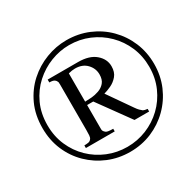

<svg xmlns="http://www.w3.org/2000/svg" viewBox="-155 -882 1100 1075"><g transform="rotate(-30 395.5 -344.5)"><path d="M395.5 16.1Q320.8 16.1 255.6 -11Q190.4 -38.1 140.6 -86.7Q90.8 -135.3 62.7 -200.9Q34.7 -266.6 34.7 -344.2Q34.7 -428.7 65.4 -495.4Q96.2 -562 147.9 -608.6Q199.7 -655.3 264.2 -679.9Q328.6 -704.6 395.5 -704.6Q471.7 -704.6 537.4 -677Q603 -649.4 652.1 -600.1Q701.2 -550.8 728.8 -485.4Q756.3 -419.9 756.3 -344.2Q756.3 -268.1 728.3 -202.6Q700.2 -137.2 650.4 -87.9Q600.6 -38.6 535.4 -11.2Q470.2 16.1 395.5 16.1ZM395.5 -16.1Q460.9 -16.1 520.3 -40.3Q579.6 -64.5 625.5 -108.4Q671.4 -152.3 698 -212.4Q724.6 -272.5 724.6 -344.2Q724.6 -413.6 699 -473.4Q673.3 -533.2 627.9 -578.1Q582.5 -623 522.9 -648.2Q463.4 -673.3 395.5 -673.3Q335 -673.3 276.4 -650.6Q217.8 -627.9 170.4 -585Q123 -542 95 -481.2Q66.9 -420.4 66.9 -344.2Q66.9 -273.4 93 -213.4Q119.1 -153.3 164.6 -109.1Q210 -64.9 269.5 -40.5Q329.1 -16.1 395.5 -16.1ZM189.5 -127V-144Q202.1 -144 214.4 -145.8Q226.6 -147.5 233.9 -157.2Q240.2 -164.6 241.2 -179Q242.2 -193.4 242.2 -212.9V-478Q242.2 -497.6 242.2 -508.8Q242.2 -520 241.2 -523.4Q239.3 -528.3 236.1 -533Q232.9 -537.6 227.5 -541Q218.8 -547.4 195.8 -547.4V-565.9H392.1Q464.8 -565.9 503.9 -532.2Q543 -498.5 543 -452.1Q543 -414.1 523.4 -391.1Q503.9 -368.2 477.8 -356.2Q451.7 -344.2 431.6 -338.9L536.6 -188Q546.9 -172.9 555.2 -164.6Q563.5 -156.2 571.3 -150.4Q580.6 -145.5 598.6 -144V-127H503.9L355.5 -332H315.9V-174.8Q315.9 -166.5 321 -160.4Q326.2 -154.3 331.5 -150.4Q340.8 -144 376 -144V-127ZM315.9 -354Q332.5 -354 356.9 -356Q381.3 -357.9 405.5 -366.5Q429.7 -375 445.8 -393.8Q461.9 -412.6 461.9 -446.3Q461.9 -484.9 434.3 -513.9Q406.7 -543 358.9 -543Q339.4 -543 315.9 -536.6Z"/></g></svg>

Font: Nuosu SIL
Style: Regular
Weight: 400
Designer: Peter Constable, Alex Kotlar, Peter Martin
Foundry: SIL International
Version: Version 2.300